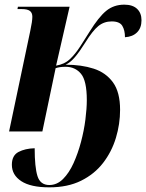

<svg xmlns="http://www.w3.org/2000/svg" viewBox="-20 -565 628 825"><path d="M192 240Q112 240 71.5 213.5Q31 187 31 143Q31 103 59.5 88Q88 73 129 72Q129 153 141 191.5Q153 230 192 230Q225 230 251 204Q277 178 296 136Q315 94 328 45Q341 -4 347 -51.5Q353 -99 353 -135Q353 -218 328 -248Q303 -278 262 -278Q248 -278 238 -276.5Q228 -275 219 -272L162 0H19L110 -432Q119 -474 119 -493Q119 -510 108.5 -518Q98 -526 73 -526H55L57 -536H279L221 -283Q257 -289 280 -310.5Q303 -332 325 -366L365 -429Q404 -492 436.5 -518.5Q469 -545 514 -545Q550 -545 569 -527Q588 -509 588 -478Q588 -445 569 -426Q550 -407 517 -405Q517 -435 505.5 -454Q494 -473 460 -473Q427 -473 402.5 -453Q378 -433 347 -383Q322 -343 302 -319.5Q282 -296 262 -287Q330 -287 382.5 -270Q435 -253 465.5 -211Q496 -169 496 -93Q496 -32 478 27.5Q460 87 423 135Q386 183 328.5 211.5Q271 240 192 240Z"/></svg>

Font: Noto Serif Display SemiCondensed
Style: Bold Italic
Weight: 700
Width: 4
Italic angle: -12°
Designer: Monotype Design Team
Foundry: Monotype Imaging Inc.
Version: Version 2.009